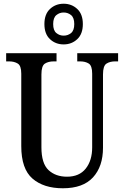

<svg xmlns="http://www.w3.org/2000/svg" viewBox="-20 -999 666 1029"><path d="M317 10Q214 10 154 -42Q94 -94 94 -216V-604Q94 -647 75 -658.5Q56 -670 29 -670H13V-714H283V-670H268Q239 -670 220.5 -658Q202 -646 202 -600V-210Q202 -123 240 -87.5Q278 -52 339 -52Q405 -52 439.5 -95.5Q474 -139 474 -209V-604Q474 -647 455.5 -658.5Q437 -670 409 -670H394V-714H613V-670H597Q569 -670 550.5 -658Q532 -646 532 -600V-207Q532 -107 478.5 -48.5Q425 10 317 10ZM321 -761Q278 -761 248 -789Q218 -817 218 -870Q218 -923 248 -951Q278 -979 321 -979Q364 -979 394 -951Q424 -923 424 -870Q424 -817 394 -789Q364 -761 321 -761ZM321 -808Q344 -808 361 -822Q378 -836 378 -870Q378 -904 361 -918Q344 -932 321 -932Q299 -932 282 -918Q265 -904 265 -870Q265 -836 282 -822Q299 -808 321 -808Z"/></svg>

Font: Noto Serif Tamil Condensed Medium
Style: Regular
Weight: 500
Width: 3
Designer: Indian Type Foundry, Tom Grace, and the Monotype Design Team
Foundry: Monotype Imaging Inc.
Version: Version 2.004; ttfautohint (v1.8.4.7-5d5b)